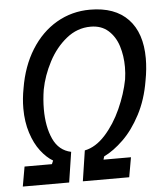

<svg xmlns="http://www.w3.org/2000/svg" viewBox="-52 -778 705 825"><g transform="rotate(-5 300.0 -366.0)"><path d="M28 -85H146L152.5 -100Q124.5 -116.5 99.8 -148.8Q75 -181 59.8 -228.5Q44.5 -276 44.5 -334Q44.5 -376.5 53 -420.5Q68.5 -514.5 112.5 -585Q156.5 -655.5 222.2 -693.8Q288 -732 366.5 -732Q474 -732 530.8 -672.2Q587.5 -612.5 587.5 -503Q587.5 -457 578 -407.5Q564.5 -326 531.2 -263Q498 -200 456.2 -159.5Q414.5 -119 372.5 -98.5L368.5 -85H487L472 0H272L292 -131.5Q339.5 -141 380.8 -186.5Q422 -232 450.5 -295.2Q479 -358.5 491 -420.5Q495 -447.5 495 -473.5Q495 -522 481.8 -564Q468.5 -606 438.8 -632.5Q409 -659 363 -659Q305 -659 258 -621Q211 -583 180.8 -525Q150.5 -467 139 -407.5Q132 -364.5 132 -323Q132 -247 156.2 -194.2Q180.5 -141.5 233 -130.5L213 0H13Z"/></g></svg>

Font: JuliaMono Italic
Style: Regular
Weight: 400
Italic angle: -9°
Monospace: yes
Designer: cormullion
Foundry: corm
Version: Version 0.049; ttfautohint (v1.8.4)